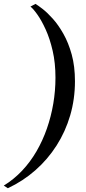

<svg xmlns="http://www.w3.org/2000/svg" viewBox="-36 -846 444 990"><path d="M350.5 -427Q350.5 -335 326 -251.2Q301.5 -167.5 255.8 -95.8Q210 -24 146.2 32Q82.5 88 4.5 124.5L-16.5 111Q35.5 79 77.8 34.2Q120 -10.5 152 -65.5Q184 -120.5 205.8 -183Q227.5 -245.5 238.8 -311.8Q250 -378 250 -445.5Q250 -521.5 235.5 -584.2Q221 -647 199.5 -694Q178 -741 156.5 -771.2Q135 -801.5 121 -812L147 -826Q159.5 -818.5 183.8 -799.8Q208 -781 236.5 -749.2Q265 -717.5 291 -671.5Q317 -625.5 333.8 -564.8Q350.5 -504 350.5 -427Z"/></svg>

Font: Merriweather 144pt Medium
Style: Italic
Weight: 500
Italic angle: -7.8°
Version: Version 2.101